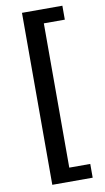

<svg xmlns="http://www.w3.org/2000/svg" viewBox="-105 -852 588 1072"><g transform="rotate(-10 189.0 -315.5)"><path d="M101 172V-803H330V-724H211V94H330V172Z"/></g></svg>

Font: Noto Sans SC Thin
Style: Bold
Weight: 700
Version: Version 2.004-H2;hotconv 1.0.118;makeotfexe 2.5.65603